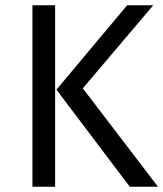

<svg xmlns="http://www.w3.org/2000/svg" viewBox="-20 -708 619 728"><path d="M294 -373 579 0H472L194 -368L462 -688H561ZM189 0H103V-688H189Z"/></svg>

Font: FiraSans
Style: Regular
Weight: 350
Designer: Carrois Corporate & Edenspiekermann AG
Foundry: Carrois Corporate GbR & Edenspiekermann AG
Version: Version 3.106;PS 003.106;hotconv 1.0.70;makeotf.lib2.5.58329